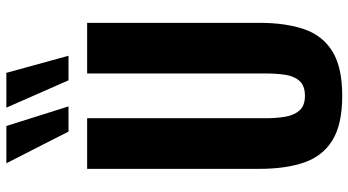

<svg xmlns="http://www.w3.org/2000/svg" viewBox="-272 -838 1121 618"><g transform="rotate(-90 289.0 -529.5)"><path d="M289 11Q197 11 146 -20.5Q95 -52 74.5 -111.5Q54 -171 54 -256V-810H217V-233Q217 -203 221.5 -174Q226 -145 241.5 -127Q257 -109 289 -109Q322 -109 337.5 -127Q353 -145 357 -174Q361 -203 361 -233V-810H524V-256Q524 -171 503.5 -111.5Q483 -52 432 -20.5Q381 11 289 11ZM174 -870 72 -1070H192L255 -870ZM339 -870 251 -1070H363L418 -870Z"/></g></svg>

Font: Oswald SemiBold
Style: Regular
Weight: 600
Designer: Vernon Adams
Foundry: Vernon Adams
Version: Version 4.103;gftools[0.9.33.dev8+g029e19f]